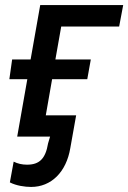

<svg xmlns="http://www.w3.org/2000/svg" viewBox="-20 -540 507 759"><path d="M34 99 19 181C44 194 78 199 103 199C182 199 242 141 258 45L281 -84H161L186 -227H325L339 -305H199L222 -435H451L467 -520H139L101 -305H28L17 -227H88L48 0H178L170 27C160 87 136 111 87 111C67 111 50 107 34 99Z"/></svg>

Font: Fixel Display 20240404 Medium
Style: Italic
Weight: 500
Italic angle: -10°
Designer: AlfaBravo + MacPaw
Foundry: Kyrylo Tkachov, Marchela Mozhyna, Serhii Makarenko, Maria Weinstein, Zakhar Kryvoshyya
Version: Version 1.211;Glyphs 3.2 (3225)